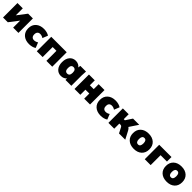

<svg xmlns="http://www.w3.org/2000/svg" viewBox="684 -2649 4787 4787"><g transform="rotate(45 3078.0 -255.0)"><path d="M54.2 0V-509.8H241.2V-263.2L429.2 -509.8H597.2V0H411.1V-247.1L222.2 0Z M980 12.2Q847.7 12.2 767.8 -59.3Q688 -130.9 688 -254.9Q688 -378.9 767.8 -450.4Q847.7 -522 980 -522Q1033.7 -522 1085 -508.3Q1136.2 -494.6 1167 -471.2L1110.8 -330.1Q1089.4 -346.7 1059.8 -356.4Q1030.3 -366.2 1002.9 -366.2Q954.6 -366.2 928.2 -337.6Q901.9 -309.1 901.9 -254.9Q901.9 -200.7 928.2 -172.4Q954.6 -144 1002.9 -144Q1029.3 -144 1058.8 -153.8Q1088.4 -163.6 1110.8 -180.2L1167 -39.1Q1135.3 -15.1 1084.2 -1.5Q1033.2 12.2 980 12.2Z M1244.6 0V-509.8H1789.6V0H1583.5V-354H1450.2V0Z M2103 12.2Q2003.4 12.2 1941.9 -59.8Q1880.4 -131.8 1880.4 -254.9Q1880.4 -377.9 1941.9 -450Q2003.4 -522 2103 -522Q2153.3 -522 2197 -500.5Q2240.7 -479 2260.3 -444.8L2270 -509.8H2470.2Q2462.4 -433.1 2462.4 -365.2V0H2256.3L2255.4 -55.2Q2233.9 -24.4 2192.1 -6.1Q2150.4 12.2 2103 12.2ZM2257.3 -254.9Q2257.3 -314.5 2234.9 -341.8Q2212.4 -369.1 2173.3 -369.1Q2089.4 -369.1 2089.4 -254.9Q2089.4 -141.1 2173.3 -141.1Q2257.3 -141.1 2257.3 -254.9Z M2574.2 0V-509.8H2779.8V-335.9H2916V-509.8H3122.1V0H2916V-180.2H2779.8V0Z M3504.9 12.2Q3372.6 12.2 3292.7 -59.3Q3212.9 -130.9 3212.9 -254.9Q3212.9 -378.9 3292.7 -450.4Q3372.6 -522 3504.9 -522Q3558.6 -522 3609.9 -508.3Q3661.1 -494.6 3691.9 -471.2L3635.7 -330.1Q3614.3 -346.7 3584.7 -356.4Q3555.2 -366.2 3527.8 -366.2Q3479.5 -366.2 3453.1 -337.6Q3426.8 -309.1 3426.8 -254.9Q3426.8 -200.7 3453.1 -172.4Q3479.5 -144 3527.8 -144Q3554.2 -144 3583.7 -153.8Q3613.3 -163.6 3635.7 -180.2L3691.9 -39.1Q3660.2 -15.1 3609.1 -1.5Q3558.1 12.2 3504.9 12.2Z M3769.5 0V-509.8H3975.1V-335.9H4014.2L4128.4 -509.8H4347.2L4194.3 -280.8Q4231.4 -253.9 4252.4 -212.9L4363.3 0H4143.6L4069.3 -144Q4050.8 -180.2 4016.1 -180.2H3975.1V0Z M4882.3 -59.6Q4804.7 12.2 4672.4 12.2Q4540 12.2 4461.7 -59.6Q4383.3 -131.3 4383.3 -254.9Q4383.3 -378.4 4461.7 -450.2Q4540 -522 4672.4 -522Q4804.7 -522 4882.3 -450.2Q4960 -378.4 4960 -254.9Q4960 -131.3 4882.3 -59.6ZM4672.4 -141.1Q4750 -141.1 4750 -254.9Q4750 -369.1 4672.4 -369.1Q4593.3 -369.1 4593.3 -254.9Q4593.3 -141.1 4672.4 -141.1Z M5051.3 0V-509.8H5483.9V-350.1H5259.3V0Z M6041 -59.6Q5963.4 12.2 5831.1 12.2Q5698.7 12.2 5620.4 -59.6Q5542 -131.3 5542 -254.9Q5542 -378.4 5620.4 -450.2Q5698.7 -522 5831.1 -522Q5963.4 -522 6041 -450.2Q6118.7 -378.4 6118.7 -254.9Q6118.7 -131.3 6041 -59.6ZM5831.1 -141.1Q5908.7 -141.1 5908.7 -254.9Q5908.7 -369.1 5831.1 -369.1Q5752 -369.1 5752 -254.9Q5752 -141.1 5831.1 -141.1Z"/></g></svg>

Font: Mulish ExtraBlack
Style: Regular
Weight: 1000
Designer: Vernon Adams
Foundry: Vernon Adams
Version: Version 3.603; ttfautohint (v1.8.3)